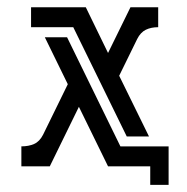

<svg xmlns="http://www.w3.org/2000/svg" viewBox="-20 -460 517 531"><path d="M395.5 0H278.8L198.2 -164.6L117.7 0H39.1V-55.2Q59.1 -55.2 74.2 -61.8Q89.4 -68.4 99.1 -87.4L167.5 -227.1L104 -356.9H165.5L313 -55.2H446.3V51.3H395.5ZM65.9 -439.9H217.3L278.8 -313.5L340.8 -439.9H417.5V-384.8Q397.9 -384.8 383.3 -377.7Q368.7 -370.6 359.4 -352.1L309.6 -250.5L392.1 -82.5H330.6L182.6 -384.8H65.9Z"/></svg>

Font: Isar CAT
Style: Regular
Weight: 400
Designer: Digitized by Peter Wiegel
Foundry: CAT-Fonts, Peter Wiegel
Version: Version 1.000; ttfautohint (v1.3)